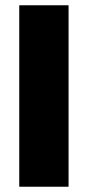

<svg xmlns="http://www.w3.org/2000/svg" viewBox="-20 -708 332 728"><path d="M53 0V-688H240V0Z"/></svg>

Font: Saira Semi Condensed ExtraBold
Style: Regular
Weight: 800
Width: 4
Designer: Hector Gatti with collaboration of the Omnibus-Type team
Foundry: Omnibus-Type
Version: Version 1.001; ttfautohint (v1.8)